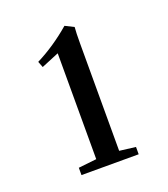

<svg xmlns="http://www.w3.org/2000/svg" viewBox="-86 -721 464 530"><g transform="rotate(-20 146.5 -455.5)"><path d="M64.9 -253.4V-274.9L118.2 -280.8V-591.8L66.4 -570.3L59.6 -587.9Q112.8 -614.7 161.6 -656.7L187 -644Q185.5 -627.4 185.5 -595.7V-280.8L232.9 -274.9V-253.4Z"/></g></svg>

Font: Elstob 10pt
Style: Regular
Weight: 400
Designer: Peter S. Baker
Version: Version 1.015